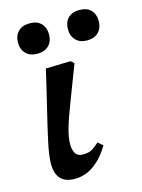

<svg xmlns="http://www.w3.org/2000/svg" viewBox="-106 -734 598 806"><g transform="rotate(-15 193.0 -331.0)"><path d="M118 9Q37 9 37 -78Q37 -112 50.5 -174Q64 -236 83 -313.5Q102 -391 120 -470L228 -473L242 -461Q207 -368 183 -306.5Q159 -245 147.5 -205Q136 -165 136 -135Q136 -113 145 -97Q154 -81 178 -81Q206 -81 222 -92.5Q238 -104 249 -114L270 -96Q242 -48 203.5 -19.5Q165 9 118 9ZM318 -539Q288 -539 270 -557Q252 -575 252 -605Q252 -635 269.5 -653Q287 -671 319 -671Q352 -671 369 -653Q386 -635 386 -606Q386 -575 368 -557Q350 -539 318 -539ZM102 -539Q71 -539 53 -557Q35 -575 35 -605Q35 -635 53 -653Q71 -671 103 -671Q135 -671 152.5 -653Q170 -635 170 -606Q170 -575 152 -557Q134 -539 102 -539Z"/></g></svg>

Font: STIX Two Text SemiBold
Style: Italic
Weight: 600
Italic angle: -12°
Designer: Ross Mills, John Hudson & Paul Hanslow, Tiro Typeworks Ltd; with prior portions MicroPress Inc. and Coen Hoffman, Elsevi
Foundry: Tiro Typeworks Ltd
Version: Version 2.13 b171